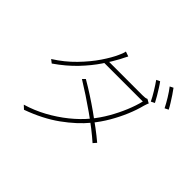

<svg xmlns="http://www.w3.org/2000/svg" viewBox="-190 -1080 1380 1380"><g transform="rotate(45 500.0 -390.0)"><path d="M751 -791Q764 -774 779 -750Q794 -726 809 -701Q824 -676 835 -654L807 -640Q793 -670 768.5 -710Q744 -750 724 -778ZM852 -826Q866 -808 882 -783.5Q898 -759 913.5 -734.5Q929 -710 939 -690L911 -676Q894 -710 871 -747.5Q848 -785 826 -813ZM362 -425Q412 -396 463 -363Q514 -330 563.5 -295Q613 -260 659 -225.5Q705 -191 744 -158L722 -133Q686 -165 640.5 -200.5Q595 -236 544.5 -271.5Q494 -307 442.5 -341Q391 -375 342 -405ZM806 -620Q802 -613 798.5 -601.5Q795 -590 793 -585Q779 -529 753 -467Q727 -405 691.5 -344Q656 -283 612 -230Q547 -151 446 -78Q345 -5 204 46L177 21Q259 -3 335 -44.5Q411 -86 476 -138.5Q541 -191 588 -248Q632 -301 667 -362Q702 -423 727.5 -484.5Q753 -546 766 -600H363L381 -630H732Q749 -630 759 -631.5Q769 -633 776 -637ZM463 -755Q456 -742 448.5 -727Q441 -712 435 -700Q409 -651 366.5 -587.5Q324 -524 261 -457.5Q198 -391 110 -330L84 -350Q168 -403 233 -470Q298 -537 342 -602Q386 -667 407 -715Q411 -723 417.5 -739Q424 -755 426 -768Z"/></g></svg>

Font: Noto Sans JP
Style: Regular
Weight: 100
Designer: Ryoko NISHIZUKA 西塚涼子 (kana, bopomofo & ideographs); Paul D. Hunt (Latin, Greek & Cyrillic); Sandoll Communications 산돌커뮤니
Foundry: Adobe
Version: Version 2.004;hotconv 1.0.118;makeotfexe 2.5.65603